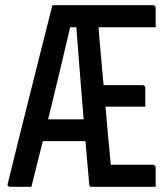

<svg xmlns="http://www.w3.org/2000/svg" viewBox="-20 -720 640 740"><path d="M101 0Q87 0 73.5 0Q60 0 46 0Q32 0 18 0Q14 0 11 -3Q8 -6 10 -13Q31 -99 52.5 -185Q74 -271 95.5 -356.5Q117 -442 138.5 -528Q160 -614 182 -700Q194 -700 205 -700Q216 -700 227.5 -700Q239 -700 250 -700H569Q574 -700 577 -697Q580 -694 580 -689Q580 -670 580 -652Q580 -634 580 -615H231L254 -631Q236 -552 217 -473Q198 -394 179 -315.5Q160 -237 140.5 -158Q121 -79 101 0ZM273 -631 366 -651 358 -633Q360 -618 361 -602.5Q362 -587 363 -572Q368 -511 374 -450Q380 -389 385 -328.5Q390 -268 395.5 -207Q401 -146 407 -85H569Q574 -85 577 -82Q580 -79 580 -74Q580 -55 580 -37Q580 -19 580 0H335Q332 0 329.5 -0.5Q327 -1 326 -3Q325 -5 324 -8Q317 -85 310.5 -163Q304 -241 297.5 -319.5Q291 -398 285 -476Q279 -554 273 -631ZM111 -260H280Q291 -260 301 -260Q311 -260 322 -260L333 -266V-176H122Q117 -176 114 -179Q111 -182 111 -187ZM329 -392H529Q534 -392 537 -389Q540 -386 540 -381Q540 -362 540 -345.5Q540 -329 540 -309H329Z"/></svg>

Font: Rec Mono Linear
Style: Regular
Weight: 400
Monospace: yes
Version: Version 1.085; ttfautohint (v1.8.4.7-5d5b)